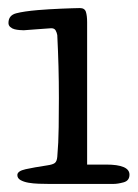

<svg xmlns="http://www.w3.org/2000/svg" viewBox="-20 -456 341 476"><path d="M196 -48H243Q301 -48 301 -23Q301 -8 286.5 -4Q272 0 261 0H102Q90 0 76 -0.5Q62 -1 50.5 -3Q39 -5 31 -9.5Q23 -14 23 -22Q23 -32 43.5 -36.5Q64 -41 97 -46Q111 -48 116 -52Q121 -56 122 -67Q125 -101 125.5 -141Q126 -181 126 -213Q126 -254 125 -291.5Q124 -329 122 -369Q121 -375 118 -380.5Q115 -386 107 -386Q103 -386 93 -385Q83 -384 72.5 -383.5Q62 -383 52.5 -382Q43 -381 39 -381Q35 -381 28.5 -381.5Q22 -382 16 -383.5Q10 -385 5.5 -389Q1 -393 1 -399Q1 -418 20 -423Q39 -428 74 -431Q87 -432 102 -433Q117 -434 131.5 -434.5Q146 -435 158 -435.5Q170 -436 178 -436Q190 -436 193 -426.5Q196 -417 196 -401Z"/></svg>

Font: Life Savers
Style: Bold
Weight: 700
Designer: Pablo Impallari, Rodrigo Fuenzalida, Brenda Gallo
Foundry: Pablo Impallari, Rodrigo Fuenzalida, Brenda Gallo
Version: Version 3.001; ttfautohint (v0.95) -l 8 -r 50 -G 200 -x 14 -